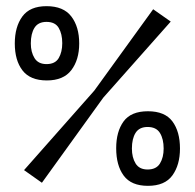

<svg xmlns="http://www.w3.org/2000/svg" viewBox="-20 -593 632 623"><path d="M116 0 58 -41 286 -299 477 -563 534 -523 315 -276ZM460 10Q406 10 381.5 -23Q357 -56 357 -112Q357 -166 381 -199Q405 -232 460 -232Q515 -232 539.5 -199Q564 -166 564 -111Q564 -58 539.5 -24Q515 10 460 10ZM459 -43Q487 -43 499 -62.5Q511 -82 511 -111Q511 -142 499 -161.5Q487 -181 459 -181Q432 -181 420 -162Q408 -143 408 -111Q408 -82 420 -62.5Q432 -43 459 -43ZM132 -332Q78 -332 53 -364.5Q28 -397 28 -452Q28 -506 52.5 -539.5Q77 -573 131 -573Q186 -573 211.5 -539.5Q237 -506 237 -452Q237 -399 211.5 -365.5Q186 -332 132 -332ZM131 -385Q159 -385 170.5 -404.5Q182 -424 182 -453Q182 -483 170.5 -502.5Q159 -522 131 -522Q104 -522 92 -503Q80 -484 80 -452Q80 -424 92 -404.5Q104 -385 131 -385Z"/></svg>

Font: Darker Grotesque Light SemiBold
Style: Regular
Weight: 600
Version: Version 1.000;gftools[0.9.28]